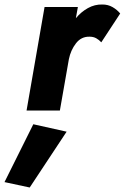

<svg xmlns="http://www.w3.org/2000/svg" viewBox="-90 -491 554 853"><path d="M360 -303 444 -431Q430 -448 410 -459.5Q390 -471 365 -471Q331 -472 300.5 -455Q270 -438 247 -410L256 -460H108L28 0H176L216 -228Q224 -268 247.5 -298.5Q271 -329 308 -328Q325 -328 337.5 -321Q350 -314 360 -303ZM58 61 -70 318 42 342 206 94Z"/></svg>

Font: Jost* 700 Bold Italic
Style: Bold Italic
Weight: 700
Italic angle: -10°
Version: Version 3.200; ttfautohint (v0.97) -l 8 -r 50 -G 200 -x 14 -